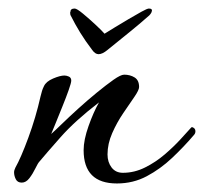

<svg xmlns="http://www.w3.org/2000/svg" viewBox="-20 -423 478 450"><path d="M329 -403Q339 -403 335 -394Q333 -390 330 -387Q305 -365 284.5 -348.5Q264 -332 232 -306Q220 -296 211 -296Q203 -296 196 -306Q180 -327 168 -346.5Q156 -366 145 -388Q145 -390 144.5 -392Q144 -394 145 -395Q145 -403 155 -403Q160 -403 174.5 -391Q189 -379 204 -365Q219 -351 225 -344Q233 -349 248.5 -358.5Q264 -368 281 -378Q298 -388 311.5 -395.5Q325 -403 329 -403ZM254 7Q176 7 176 -71Q176 -95 187.5 -127.5Q199 -160 212 -183Q156 -140 122 -101.5Q88 -63 73 -45Q69 -41 63 -28.5Q57 -16 49 -5.5Q41 5 31 5Q21 5 17 -3Q13 -11 13 -19Q13 -24 16 -30Q29 -53 46.5 -100.5Q64 -148 75 -197Q77 -205 78.5 -210Q80 -215 83 -221Q88 -232 104.5 -239Q121 -246 131 -246Q136 -246 141.5 -243.5Q147 -241 147 -234Q147 -229 141 -212Q135 -195 126.5 -174Q118 -153 110.5 -134.5Q103 -116 100 -109Q108 -116 125 -132.5Q142 -149 163.5 -168.5Q185 -188 207 -206Q229 -224 246 -236Q263 -248 271 -248Q285 -248 295.5 -241.5Q306 -235 306 -219Q306 -212 295 -196Q284 -180 269 -158Q254 -136 243 -111Q232 -86 232 -61Q232 -43 241.5 -30.5Q251 -18 268 -18Q295 -18 320 -30.5Q345 -43 366 -61Q387 -79 403 -96.5Q419 -114 428 -124Q429 -125 430 -125Q432 -125 435 -122.5Q438 -120 438 -115Q438 -110 434 -106Q411 -79 383.5 -53Q356 -27 324 -10Q292 7 254 7Z"/></svg>

Font: Corinthia
Style: Bold
Weight: 700
Designer: Robert E. Leuschke
Foundry: Robert E. Leuschke
Version: Version 1.013; ttfautohint (v1.8.3)